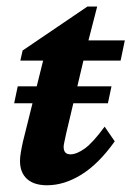

<svg xmlns="http://www.w3.org/2000/svg" viewBox="-20 -548 394 576"><path d="M324.2 -124Q276.4 -56.6 224.6 -24.4Q172.9 7.8 121.1 7.8Q82 7.8 61 -11.2Q40 -30.3 40 -65.4Q40 -76.2 42.5 -90.8Q44.9 -105.5 48.8 -123L109.4 -366.2H41L47.9 -396.5L242.2 -528.3H271.5L236.3 -391.6L178.7 -148.4Q174.8 -129.9 172.9 -121.1Q170.9 -112.3 170.9 -107.4Q170.9 -85 191.4 -85Q210 -85 234.4 -102.5Q258.8 -120.1 293.9 -168ZM184.6 -366.2 197.3 -426.8H354.5L341.8 -366.2ZM22.5 -238.3 33.2 -289.1H314.5L303.7 -238.3Z"/></svg>

Font: Crimson Pro ExtraLight
Style: Bold Italic
Weight: 700
Italic angle: -12°
Version: Version 1.002